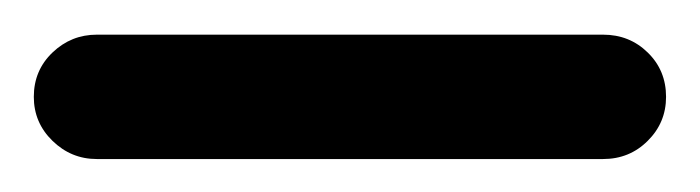

<svg xmlns="http://www.w3.org/2000/svg" viewBox="-57 -79 412 113"><path d="M335 -22Q335 -6.8 324.2 3.9Q313.5 14.6 297.9 14.6H0Q-15.1 14.6 -26.1 3.9Q-37.1 -6.8 -37.1 -22Q-37.1 -37.6 -26.1 -48.1Q-15.1 -58.6 0 -58.6H297.9Q313.5 -58.6 324.2 -48.1Q335 -37.6 335 -22Z"/></svg>

Font: Mikhak-FD Regular
Style: FD-Regular
Weight: 400
Designer: Amin Abedi
Version: Version 3.2